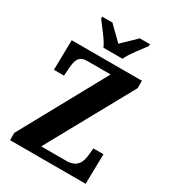

<svg xmlns="http://www.w3.org/2000/svg" viewBox="-219 -1049 1052 1168"><g transform="rotate(30 307.0 -465.5)"><path d="M250 -771H384C403 -816 457 -880 484 -918V-931H412C391 -907 343 -865 316 -837C290 -865 243 -907 221 -931H149V-918C176 -880 231 -816 250 -771ZM39 0H570L574 -210H503L499 -165C494 -114 478 -62 398 -62H222L553 -662V-714H60L56 -504H127L131 -560C135 -615 146 -652 204 -652H369L39 -51Z"/></g></svg>

Font: Noto Serif Khmer Condensed ExtraBold
Style: Regular
Weight: 800
Width: 3
Designer: Danh Hong and the Monotype Design Team
Foundry: Monotype Imaging Inc.
Version: Version 2.004